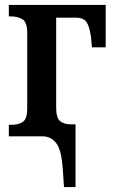

<svg xmlns="http://www.w3.org/2000/svg" viewBox="-20 -556 468 783"><path d="M236 134Q231 56 209.5 28Q188 0 154 0H16V-47H26Q57 -47 74 -59.5Q91 -72 91 -113V-421Q91 -465 72 -477Q53 -489 27 -489H16V-536H411V-363H355L351 -405Q345 -448 333 -466Q321 -484 288 -484H209V-118Q209 -76 224.5 -62.5Q240 -49 270 -49H288V207H241Z"/></svg>

Font: Noto Serif Condensed SemiBold
Style: Regular
Weight: 600
Width: 3
Designer: Monotype Design Team
Foundry: Monotype Imaging Inc.
Version: Version 2.013